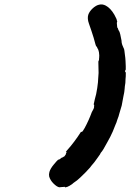

<svg xmlns="http://www.w3.org/2000/svg" viewBox="-20 -718 587 855"><path d="M421 -697Q436 -701 451 -693Q472 -682 489 -653Q501 -632 501 -624Q501 -623 502 -622V-620Q501 -620 501 -619Q500 -618 500.5 -612.5Q501 -607 501.5 -602Q502 -597 502 -596L505 -592Q505 -591 506 -588Q507 -585 508.5 -582.5Q510 -580 510 -580Q512 -579 515.5 -565Q519 -551 520 -543Q521 -540 521 -538L522 -527Q523 -521 524.5 -518Q526 -515 527.5 -511Q529 -507 530 -505Q533 -501 534 -492Q538 -465 538 -460Q538 -455 539 -446Q540 -437 540 -423V-408L538 -405Q537 -402 537 -401Q537 -397 539 -397Q541 -397 540 -378Q539 -371 539 -366Q539 -347 536 -334Q536 -333 535 -322Q534 -311 533.5 -309Q533 -307 532.5 -303Q532 -299 530 -291Q525 -261 522 -248Q514 -220 511 -211Q510 -207 508 -200Q506 -193 504.5 -190.5Q503 -188 502 -183.5Q501 -179 498.5 -172.5Q496 -166 494 -162Q492 -156 486 -142Q484 -138 482 -132Q472 -109 457 -83Q438 -47 430 -39Q428 -37 427 -34Q426 -31 422 -26Q418 -21 415 -16Q400 6 387 20Q383 25 381 28Q378 32 361 49.5Q344 67 338 72Q333 76 328.5 80.5Q324 85 315 91Q306 97 301 102Q288 111 280 114Q277 115 274.5 115.5Q272 116 271 116.5Q270 117 270 116Q270 115 269.5 114.5Q269 114 267 114Q265 114 262 114.5Q259 115 254 115Q247 116 244 116Q233 114 218 99Q204 85 199 68Q197 59 200 48Q204 33 220 14Q226 8 232 0L239 -7H241Q246 -8 251 -13Q254 -16 255 -16Q258 -16 262 -19Q264 -21 266 -21L270 -26L271 -28Q274 -31 274 -33Q274 -33 273 -33L274 -35Q276 -38 276 -40Q276 -42 275 -42H273L279 -49Q312 -86 340 -130L342 -132V-131Q343 -129 345 -131Q348 -132 357 -148Q375 -181 389 -219Q393 -227 394.5 -229Q396 -231 397 -234Q400 -242 399 -243Q398 -244 399 -245Q400 -248 399 -251Q398 -253 397 -253Q397 -253 399 -261Q401 -269 402 -275Q409 -298 413 -326Q413 -329 414 -334Q417 -354 417 -364Q417 -369 417.5 -371.5Q418 -374 419 -393Q419 -412 418 -441Q418 -446 419 -447Q422 -450 421 -456Q421 -459 421.5 -460Q422 -461 422 -471Q421 -488 419 -492Q417 -496 417 -498Q416 -501 414 -503Q413 -504 413 -504Q413 -510 408 -512Q407 -513 405 -521Q398 -549 387 -581Q379 -604 376 -613Q368 -635 373 -652Q378 -667 392.5 -680.5Q407 -694 421 -697Z"/></svg>

Font: TT2020 Style B
Style: Italic
Weight: 400
Italic angle: -15°
Version: Version 0.2.000